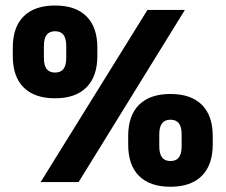

<svg xmlns="http://www.w3.org/2000/svg" viewBox="-20 -676 838 713"><path d="M131 0 527.5 -639H666.5L272 0ZM613 17.5Q537 17.5 496.5 -22.5Q456 -62.5 456 -139.5V-170.5Q456 -247 496.5 -287Q537 -327 613 -327Q689 -327 729.5 -287Q770 -247 770 -170.5V-139.5Q770 -63.5 729.5 -23Q689 17.5 613 17.5ZM613 -78Q634 -78 644.2 -91.5Q654.5 -105 654.5 -132V-177.5Q654.5 -204.5 644.2 -218Q634 -231.5 613 -231.5Q592 -231.5 581.8 -218Q571.5 -204.5 571.5 -177.5V-132Q571.5 -105 581.8 -91.5Q592 -78 613 -78ZM184.5 -311Q108.5 -311 68 -351Q27.5 -391 27.5 -468V-499Q27.5 -575.5 68 -615.5Q108.5 -655.5 184.5 -655.5Q260.5 -655.5 301 -615.5Q341.5 -575.5 341.5 -499V-468Q341.5 -392 301 -351.5Q260.5 -311 184.5 -311ZM184.5 -406.5Q205.5 -406.5 215.8 -420Q226 -433.5 226 -460.5V-506Q226 -533 215.8 -546.5Q205.5 -560 184.5 -560Q163.5 -560 153.2 -546.5Q143 -533 143 -506V-460.5Q143 -433.5 153.2 -420Q163.5 -406.5 184.5 -406.5Z"/></svg>

Font: Anek Gurmukhi ExtraBold
Style: Regular
Weight: 800
Designer: Sarang Kulkarni (Gurmukhi), Yesha Goshar (Latin)
Foundry: Ek Type
Version: Version 1.003